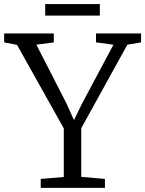

<svg xmlns="http://www.w3.org/2000/svg" viewBox="-29 -904 699 924"><path d="M278 -52V-286L53 -688L-9 -700V-743H230V-700L146 -689L291 -406L327 -326L366 -406L517 -689L433 -700V-743H650V-700L584 -689L362 -287V-53L476 -43V0H167V-43ZM451.5 -884.5V-829H188.5V-884.5Z"/></svg>

Font: Merriweather Light
Style: Regular
Weight: 300
Version: Version 2.100